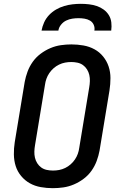

<svg xmlns="http://www.w3.org/2000/svg" viewBox="-20 -975 640 1003"><path d="M256 8Q224 8 193 2.5Q162 -3 136 -17.5Q110 -32 90.5 -55.5Q71 -79 62 -107.5Q53 -136 52.5 -168Q52 -200 57 -232L109 -547Q114 -574 124 -601Q134 -628 151 -652Q168 -676 192 -694Q216 -712 243 -723.5Q270 -735 298 -739Q326 -743 353 -743Q385 -743 416 -737.5Q447 -732 473.5 -717.5Q500 -703 519 -679.5Q538 -656 547.5 -627.5Q557 -599 557 -567Q557 -535 552 -503L500 -188Q495 -161 485 -134Q475 -107 458 -83Q441 -59 417 -41Q393 -23 366 -11.5Q339 0 311 4Q283 8 256 8ZM257 -84Q273 -84 289 -87Q305 -90 320.5 -97.5Q336 -105 349 -116.5Q362 -128 371.5 -142Q381 -156 386.5 -171.5Q392 -187 394 -203L446 -518Q449 -535 449.5 -551.5Q450 -568 446.5 -583.5Q443 -599 434.5 -612.5Q426 -626 413.5 -635Q401 -644 385 -647.5Q369 -651 352 -651Q336 -651 320 -648Q304 -645 288.5 -637.5Q273 -630 260 -618.5Q247 -607 237.5 -593Q228 -579 222.5 -563.5Q217 -548 215 -532L163 -217Q160 -200 159.5 -183.5Q159 -167 162.5 -151.5Q166 -136 174.5 -122.5Q183 -109 195.5 -100Q208 -91 224 -87.5Q240 -84 257 -84ZM197 -815Q201 -837 210.5 -858Q220 -879 236 -896Q252 -913 272.5 -925Q293 -937 315 -943.5Q337 -950 359 -952.5Q381 -955 402 -955Q424 -955 445 -952.5Q466 -950 485.5 -943.5Q505 -937 521.5 -925Q538 -913 548.5 -896Q559 -879 561.5 -858Q564 -837 561 -815H473Q476 -831 469.5 -845.5Q463 -860 450 -867.5Q437 -875 421.5 -877.5Q406 -880 390 -880Q374 -880 357.5 -877.5Q341 -875 325.5 -867.5Q310 -860 298.5 -845.5Q287 -831 285 -815Z"/></svg>

Font: Iosevka SS04 Semibold Extended
Style: Italic
Weight: 600
Width: 7
Italic angle: -9°
Monospace: yes
Designer: Belleve Invis
Foundry: Belleve Invis
Version: Version 19.0.0; ttfautohint (v1.8.4)